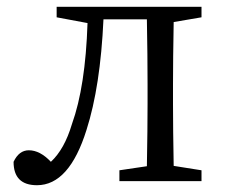

<svg xmlns="http://www.w3.org/2000/svg" viewBox="-20 -534 662 566"><path d="M89 12Q20 12 20 -57Q36 -91 65 -91Q98 -91 130 -57Q170 -94 192 -168Q232 -279 238 -466L147 -483V-514H574V-483L492 -469Q490 -359 490 -286V-228Q490 -155 492 -45L574 -32V0H332V-32L413 -44Q415 -156 415 -228V-286Q415 -367 413 -477H285Q276 -279 235 -151Q184 12 89 12Z"/></svg>

Font: GenRyuMin TW R
Style: Regular
Weight: 400
Version: Version 1.501;PS 1;hotconv 16.6.51;makeotf.lib2.5.65220